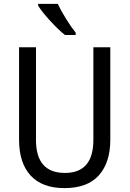

<svg xmlns="http://www.w3.org/2000/svg" viewBox="-20 -957 667 987"><path d="M176 -937V-928Q194 -898 237.5 -850.5Q281 -803 314 -777H369V-789Q347 -816 320 -859.5Q293 -903 277 -937ZM460 -714V-238Q460 -68 314 -68Q165 -68 165 -237V-714H78V-239Q78 -119 137.5 -54.5Q197 10 311 10Q430 10 488.5 -56Q547 -122 547 -238V-714Z"/></svg>

Font: Noto Sans UI SemiCondensed
Style: Regular
Weight: 400
Width: 4
Designer: Monotype Design Team
Foundry: Monotype Imaging Inc.
Version: 1.001